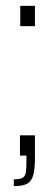

<svg xmlns="http://www.w3.org/2000/svg" viewBox="-20 -530 190 654"><path d="M49 -441V-510H99V-441ZM70 17V0H48V-69H99V7Q99 47 93 67.5Q87 88 72 96Q57 104 27 104V81Q48 81 57 75.5Q66 70 68 57.5Q70 45 70 17Z"/></svg>

Font: Saira Ultra Condensed ExLight
Style: Regular
Weight: 200
Width: 1
Designer: Hector Gatti with collaboration of the Omnibus-Type team
Foundry: Omnibus-Type
Version: Version 1.001; ttfautohint (v1.8)